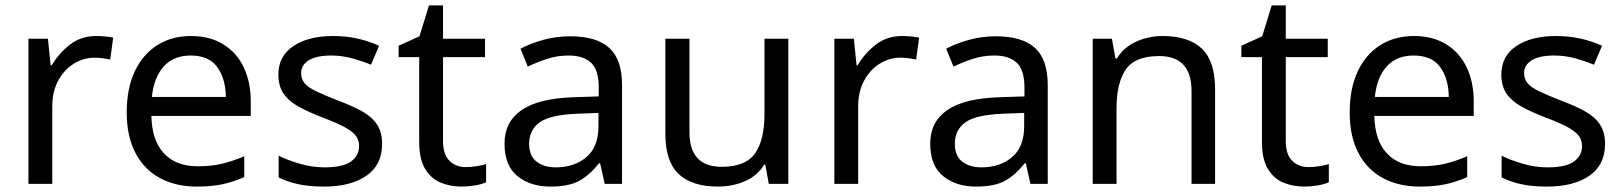

<svg xmlns="http://www.w3.org/2000/svg" viewBox="-20 -679 5992 709"><path d="M335 -546Q350 -546 367.5 -544.5Q385 -543 398 -540L387 -459Q374 -462 358.5 -464Q343 -466 329 -466Q288 -466 252 -443.5Q216 -421 194.5 -380.5Q173 -340 173 -286V0H85V-536H157L167 -438H171Q197 -482 238 -514Q279 -546 335 -546Z M685 -546Q754 -546 803.5 -516Q853 -486 879.5 -431.5Q906 -377 906 -304V-251H539Q541 -160 585.5 -112.5Q630 -65 710 -65Q761 -65 800.5 -74.5Q840 -84 882 -102V-25Q841 -7 801 1.5Q761 10 706 10Q630 10 571.5 -21Q513 -52 480.5 -113.5Q448 -175 448 -264Q448 -352 477.5 -415Q507 -478 560.5 -512Q614 -546 685 -546ZM684 -474Q621 -474 584.5 -433.5Q548 -393 541 -321H814Q813 -389 782 -431.5Q751 -474 684 -474Z M1391 -148Q1391 -70 1333 -30Q1275 10 1177 10Q1121 10 1080.5 1Q1040 -8 1009 -24V-104Q1041 -88 1086.5 -74.5Q1132 -61 1179 -61Q1246 -61 1276 -82.5Q1306 -104 1306 -140Q1306 -160 1295 -176Q1284 -192 1255.5 -208Q1227 -224 1174 -244Q1122 -264 1085 -284Q1048 -304 1028 -332Q1008 -360 1008 -404Q1008 -472 1063.5 -509Q1119 -546 1209 -546Q1258 -546 1300.5 -536.5Q1343 -527 1380 -510L1350 -440Q1316 -454 1279 -464Q1242 -474 1203 -474Q1149 -474 1120.5 -456.5Q1092 -439 1092 -409Q1092 -387 1105 -371.5Q1118 -356 1148.5 -341.5Q1179 -327 1230 -307Q1281 -288 1317 -268Q1353 -248 1372 -219.5Q1391 -191 1391 -148Z M1700 -62Q1720 -62 1741 -65.5Q1762 -69 1775 -73V-6Q1761 1 1735 5.5Q1709 10 1685 10Q1643 10 1607.5 -4.5Q1572 -19 1550 -55Q1528 -91 1528 -156V-468H1452V-510L1529 -545L1564 -659H1616V-536H1771V-468H1616V-158Q1616 -109 1639.5 -85.5Q1663 -62 1700 -62Z M2085 -545Q2183 -545 2230 -502Q2277 -459 2277 -365V0H2213L2196 -76H2192Q2157 -32 2118.5 -11Q2080 10 2012 10Q1939 10 1891 -28.5Q1843 -67 1843 -149Q1843 -229 1906 -272.5Q1969 -316 2100 -320L2191 -323V-355Q2191 -422 2162 -448Q2133 -474 2080 -474Q2038 -474 2000 -461.5Q1962 -449 1929 -433L1902 -499Q1937 -518 1985 -531.5Q2033 -545 2085 -545ZM2111 -259Q2011 -255 1972.5 -227Q1934 -199 1934 -148Q1934 -103 1961.5 -82Q1989 -61 2032 -61Q2100 -61 2145 -98.5Q2190 -136 2190 -214V-262Z M2891 -536V0H2819L2806 -71H2802Q2776 -29 2730 -9.5Q2684 10 2632 10Q2535 10 2486 -36.5Q2437 -83 2437 -185V-536H2526V-191Q2526 -63 2645 -63Q2734 -63 2768.5 -113Q2803 -163 2803 -257V-536Z M3311 -546Q3326 -546 3343.5 -544.5Q3361 -543 3374 -540L3363 -459Q3350 -462 3334.5 -464Q3319 -466 3305 -466Q3264 -466 3228 -443.5Q3192 -421 3170.5 -380.5Q3149 -340 3149 -286V0H3061V-536H3133L3143 -438H3147Q3173 -482 3214 -514Q3255 -546 3311 -546Z M3657 -545Q3755 -545 3802 -502Q3849 -459 3849 -365V0H3785L3768 -76H3764Q3729 -32 3690.5 -11Q3652 10 3584 10Q3511 10 3463 -28.5Q3415 -67 3415 -149Q3415 -229 3478 -272.5Q3541 -316 3672 -320L3763 -323V-355Q3763 -422 3734 -448Q3705 -474 3652 -474Q3610 -474 3572 -461.5Q3534 -449 3501 -433L3474 -499Q3509 -518 3557 -531.5Q3605 -545 3657 -545ZM3683 -259Q3583 -255 3544.5 -227Q3506 -199 3506 -148Q3506 -103 3533.5 -82Q3561 -61 3604 -61Q3672 -61 3717 -98.5Q3762 -136 3762 -214V-262Z M4273 -546Q4369 -546 4418 -499.5Q4467 -453 4467 -349V0H4380V-343Q4380 -472 4260 -472Q4171 -472 4137 -422Q4103 -372 4103 -278V0H4015V-536H4086L4099 -463H4104Q4130 -505 4176 -525.5Q4222 -546 4273 -546Z M4812 -62Q4832 -62 4853 -65.5Q4874 -69 4887 -73V-6Q4873 1 4847 5.5Q4821 10 4797 10Q4755 10 4719.5 -4.5Q4684 -19 4662 -55Q4640 -91 4640 -156V-468H4564V-510L4641 -545L4676 -659H4728V-536H4883V-468H4728V-158Q4728 -109 4751.5 -85.5Q4775 -62 4812 -62Z M5201 -546Q5270 -546 5319.5 -516Q5369 -486 5395.5 -431.5Q5422 -377 5422 -304V-251H5055Q5057 -160 5101.5 -112.5Q5146 -65 5226 -65Q5277 -65 5316.5 -74.5Q5356 -84 5398 -102V-25Q5357 -7 5317 1.5Q5277 10 5222 10Q5146 10 5087.5 -21Q5029 -52 4996.5 -113.5Q4964 -175 4964 -264Q4964 -352 4993.5 -415Q5023 -478 5076.5 -512Q5130 -546 5201 -546ZM5200 -474Q5137 -474 5100.5 -433.5Q5064 -393 5057 -321H5330Q5329 -389 5298 -431.5Q5267 -474 5200 -474Z M5907 -148Q5907 -70 5849 -30Q5791 10 5693 10Q5637 10 5596.5 1Q5556 -8 5525 -24V-104Q5557 -88 5602.5 -74.5Q5648 -61 5695 -61Q5762 -61 5792 -82.5Q5822 -104 5822 -140Q5822 -160 5811 -176Q5800 -192 5771.5 -208Q5743 -224 5690 -244Q5638 -264 5601 -284Q5564 -304 5544 -332Q5524 -360 5524 -404Q5524 -472 5579.5 -509Q5635 -546 5725 -546Q5774 -546 5816.5 -536.5Q5859 -527 5896 -510L5866 -440Q5832 -454 5795 -464Q5758 -474 5719 -474Q5665 -474 5636.5 -456.5Q5608 -439 5608 -409Q5608 -387 5621 -371.5Q5634 -356 5664.5 -341.5Q5695 -327 5746 -307Q5797 -288 5833 -268Q5869 -248 5888 -219.5Q5907 -191 5907 -148Z"/></svg>

Font: Noto Sans Tifinagh Air
Style: Regular
Weight: 400
Designer: JamraPatel
Foundry: JamraPatel LLC
Version: Version 2.006; ttfautohint (v1.8.4.7-5d5b)